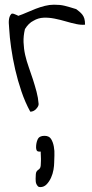

<svg xmlns="http://www.w3.org/2000/svg" viewBox="-20 -470 387 808"><path d="M107.4 0Q85.9 -39.1 70.3 -85Q54.7 -130.9 43.9 -177.7Q33.2 -224.6 26.9 -269Q20.5 -313.5 18.6 -349.6Q18.6 -356.4 17.6 -364.7Q16.6 -373 17.1 -381.8Q17.6 -390.6 20 -398.4Q22.5 -406.2 28.3 -412.1H30.3Q31.2 -412.1 31.2 -412.6Q31.2 -413.1 32.2 -413.1Q33.2 -413.1 33.2 -412.6Q33.2 -412.1 35.2 -412.1H37.1Q39.1 -411.1 46.9 -408.2Q54.7 -405.3 56.6 -403.3Q74.2 -409.2 92.8 -417.5Q111.3 -425.8 130.4 -433.1Q149.4 -440.4 168.9 -445.3Q188.5 -450.2 207 -450.2Q220.7 -450.2 231 -449.2Q241.2 -448.2 251.5 -445.8Q261.7 -443.4 273.4 -439.9Q285.2 -436.5 300.8 -431.6Q308.6 -425.8 314.9 -420.4Q321.3 -415 326.7 -408.2Q332 -401.4 335 -391.6Q337.9 -381.8 337.9 -366.2Q322.3 -364.3 301.3 -368.7Q280.3 -373 257.3 -379.9Q234.4 -386.7 210 -391.6Q185.5 -396.5 163.1 -395.5Q140.6 -394.5 121.1 -382.8Q100.6 -373 85 -347.7Q78.1 -319.3 79.1 -292Q80.1 -264.6 85.9 -238.8Q91.8 -212.9 101.1 -187Q110.4 -161.1 118.7 -135.3Q127 -109.4 133.8 -84Q140.6 -58.6 142.6 -32.2Q142.6 -22.5 131.8 -11.2Q121.1 0 107.4 0ZM129.9 282.2Q129.9 258.8 133.3 252.9Q136.7 247.1 141.1 244.6Q145.5 242.2 148.9 236.3Q152.3 230.5 152.3 206.1V197.3Q152.3 192.4 151.9 186Q151.4 179.7 151.4 174.8V168Q137.7 168.9 134.8 163.6Q131.8 158.2 131.8 150.4Q131.8 130.9 138.7 116.2Q145.5 101.6 167 101.6Q186.5 101.6 194.8 114.7Q203.1 127.9 206.5 146.5Q210 165 209 184.1Q208 203.1 208 214.8Q208 226.6 205.1 244.1Q202.1 261.7 194.8 277.8Q187.5 293.9 176.3 305.7Q165 317.4 149.4 317.4Q142.6 317.4 139.2 313.5Q135.7 309.6 133.3 304.7Q130.9 299.8 130.4 293.5Q129.9 287.1 129.9 282.2Z"/></svg>

Font: Indie Flower
Style: Regular
Weight: 400
Designer: Kimberly Geswein
Foundry: Kimberly Geswein
Version: Version 1.001 2010